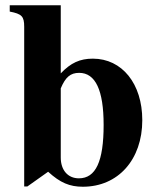

<svg xmlns="http://www.w3.org/2000/svg" viewBox="-20 -696 596 730"><path d="M211 -676H17V-652C63 -643 72 -634 72 -594V13H84L163 -43C209 -1 245 14 295 14C429 14 521 -89 521 -239C521 -378 444 -473 333 -473C284 -473 249 -457 211 -417ZM211 -360C229 -403 248 -419 281 -419C343 -419 374 -353 374 -221C374 -82 344 -18 280 -18C238 -18 211 -49 211 -97Z"/></svg>

Font: XITS Math
Style: Bold
Weight: 700
Designer: MicroPress Inc., with final additions and corrections provided by Coen Hoffman, Elsevier (retired)
Version: Version 1.105